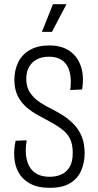

<svg xmlns="http://www.w3.org/2000/svg" viewBox="-20 -890 471 921"><path d="M219 11Q161 11 124 -9.5Q87 -30 69 -63Q51 -96 48.5 -135.5Q46 -175 55 -215L108 -217Q99 -165 108 -125.5Q117 -86 144.5 -64Q172 -42 219 -42Q249 -42 274 -53Q299 -64 314 -89Q329 -114 329 -157Q329 -199 315 -226Q301 -253 272.5 -273.5Q244 -294 202 -316Q173 -331 145.5 -347.5Q118 -364 96.5 -385.5Q75 -407 62 -436.5Q49 -466 49 -507Q49 -554 67.5 -591.5Q86 -629 123.5 -650.5Q161 -672 216 -672Q276 -672 314 -645.5Q352 -619 368 -572Q384 -525 374 -461L317 -458Q322 -498 317.5 -528Q313 -558 300 -578Q287 -598 265.5 -608Q244 -618 215 -618Q180 -618 155.5 -604.5Q131 -591 118.5 -567.5Q106 -544 106 -512Q106 -471 125.5 -443.5Q145 -416 174 -397.5Q203 -379 232 -365Q258 -352 285 -334.5Q312 -317 335 -293Q358 -269 372 -235.5Q386 -202 386 -155Q386 -111 370 -73Q354 -35 317.5 -12Q281 11 219 11ZM229 -737H181L234 -870H299Z"/></svg>

Font: Bricolage Grotesque Condensed ExtraLight
Style: Regular
Weight: 250
Width: 3
Designer: Mathieu Triay
Foundry: Atelier Triay
Version: Version 1.000;gftools[0.9.30]